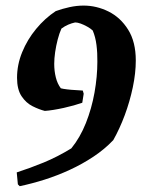

<svg xmlns="http://www.w3.org/2000/svg" viewBox="-20 -539 524 677"><path d="M49.5 117.5 43 111 39 68.9Q85.8 53.8 134.2 34Q182.5 14.1 231.5 -15.9Q262.3 -53.7 282.8 -105Q303.2 -156.3 313.3 -212.8Q323.3 -269.3 323.3 -321Q323.8 -351.7 320.2 -380.3Q316.6 -408.9 306.9 -431.5Q299.2 -438.7 287.6 -445.1Q276.1 -451.6 264.6 -455.8Q253.1 -459.9 245 -459.9Q232.8 -457.3 220.6 -452.1Q208.3 -446.9 196.6 -438.2Q189.1 -421.6 183.4 -399.6Q177.7 -377.5 174.4 -355Q171.2 -332.4 171.2 -313.9Q171.2 -288.7 176.8 -266.2Q182.3 -243.8 194.5 -227.7Q202.1 -225.6 216.4 -223.9Q230.8 -222.1 246 -221.4Q261.1 -220.6 271.9 -219.7L275.1 -208.4L270.1 -176.7Q257.1 -172.1 240 -167.3Q222.9 -162.6 204.8 -158.5Q186.7 -154.5 169.3 -151.7Q152 -148.9 138.1 -147.9Q118 -152.9 95 -164.4Q72 -175.8 56 -199.8Q40.1 -223.7 40.1 -264.7Q40.1 -310.8 58.2 -355.1Q76.3 -399.5 107.4 -437.1Q138.5 -474.7 176.5 -499.8Q199.8 -508.3 225.1 -513.8Q250.4 -519.3 274.7 -519.3Q320.5 -519.3 362.7 -498.4Q404.9 -477.4 431.8 -434.4Q458.8 -391.4 458.8 -325.8Q458.8 -281.3 448.3 -231.3Q437.8 -181.3 419.9 -133Q401.9 -84.8 379.4 -44.9Q348.4 -12.3 309.2 13.6Q270 39.6 226.2 59.8Q182.4 80 137.4 94.3Q92.5 108.5 49.5 117.5Z"/></svg>

Font: Labrada
Style: Italic
Weight: 400
Italic angle: -7°
Designer: Mercedes Jáuregui
Foundry: Omnibus-Type Team
Version: Version 1.000